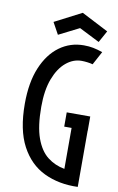

<svg xmlns="http://www.w3.org/2000/svg" viewBox="-104 -1023 668 1087"><g transform="rotate(10 229.5 -479.0)"><path d="M423.8 8.8Q315.4 12.7 230.2 -28.1Q145 -68.8 95.9 -161.1Q46.9 -253.4 46.9 -403.3Q46.9 -525.9 82.5 -611.3Q118.2 -696.8 179.7 -741.7Q241.2 -786.6 319.3 -786.6Q348.6 -786.6 373.3 -781.7Q397.9 -776.9 427.7 -766.6L386.2 -689.5Q372.6 -693.4 354.5 -695.6Q336.4 -697.8 321.3 -697.8Q273.9 -697.8 232.9 -663.8Q191.9 -629.9 166.7 -564.2Q141.6 -498.5 141.6 -402.3Q141.6 -290.5 166 -222.9Q190.4 -155.3 233.4 -121.8Q276.4 -88.4 331.5 -78.6V-314H289.1V-396H424.3V-314H423.8ZM163.6 -819.8 126.5 -887.2 280.8 -966.8 435.1 -887.2 397.9 -819.8 280.8 -878.9Z"/></g></svg>

Font: Voltaire
Style: Regular
Weight: 400
Designer: Yvonne Schüttler, Eben Sorkin, Emma Marichal
Foundry: Sorkin Type Co.
Version: Version 1.010; ttfautohint (v1.8.4.7-5d5b)